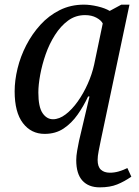

<svg xmlns="http://www.w3.org/2000/svg" viewBox="-20 -566 600 826"><path d="M409 240Q361 240 334.5 211Q308 182 308 123Q308 105 312 82Q316 59 320 40Q331 -8 342.5 -55.5Q354 -103 365 -151H359Q340 -110 314 -73Q288 -36 253.5 -13Q219 10 172 10Q114 10 78.5 -36.5Q43 -83 43 -173Q43 -220 55.5 -271.5Q68 -323 93 -371.5Q118 -420 154 -459.5Q190 -499 237 -522.5Q284 -546 341 -546Q368 -546 400 -538.5Q432 -531 452 -519L502 -546H537L414 36Q409 61 404.5 83.5Q400 106 400 122Q400 151 414 164Q428 177 453 177Q472 177 491 171.5Q510 166 528 157L545 194Q515 215 484 227.5Q453 240 409 240ZM208 -53Q235 -53 262.5 -74Q290 -95 314.5 -129.5Q339 -164 357.5 -205.5Q376 -247 385 -288L422 -465Q415 -479 394.5 -490Q374 -501 346 -501Q305 -501 273 -477.5Q241 -454 216.5 -415.5Q192 -377 176.5 -332.5Q161 -288 153 -244.5Q145 -201 145 -168Q145 -106 163 -79.5Q181 -53 208 -53Z"/></svg>

Font: NotoSerif-Italic
Style: Regular
Weight: 400
Italic angle: -12°
Designer: Monotype Design Team
Foundry: Monotype Imaging Inc.
Version: Version 2.007; ttfautohint (v1.8) -l 8 -r 50 -G 200 -x 14 -D